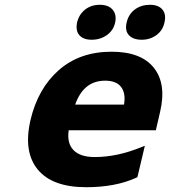

<svg xmlns="http://www.w3.org/2000/svg" viewBox="-20 -772 710 802"><path d="M294 -335H498Q506 -382 486 -408.5Q466 -435 419 -435Q329 -435 294 -335ZM554 -32 550 -30Q463 10 340 10Q199 10 138 -63.5Q77 -137 107 -269Q138 -402 225.5 -479Q313 -556 446 -556Q569 -556 622.5 -489Q676 -422 649 -306L631 -228H267Q259 -174 287 -145Q315 -116 376 -116Q470 -116 572 -158L585 -163ZM363 -606Q328 -606 311.5 -625Q295 -644 302 -678Q310 -712 335.5 -732Q361 -752 397 -752Q433 -752 450.5 -731.5Q468 -711 461 -678Q454 -645 426.5 -625.5Q399 -606 363 -606ZM667 -678Q660 -645 633.5 -625.5Q607 -606 572 -606Q536 -606 518.5 -625Q501 -644 509 -678Q517 -713 543.5 -732.5Q570 -752 606 -752Q642 -752 658.5 -732Q675 -712 667 -678Z"/></svg>

Font: Passageway
Style: BdIt
Weight: 700
Foundry: Ascender Corporation
Version: Version 1.11